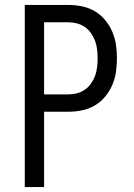

<svg xmlns="http://www.w3.org/2000/svg" viewBox="-20 -755 540 775"><path d="M80 0V-735H256Q283 -735 310.5 -729.5Q338 -724 362 -710Q386 -696 404 -674.5Q422 -653 433 -627.5Q444 -602 448 -574.5Q452 -547 452 -520Q452 -492 448 -464.5Q444 -437 433 -411.5Q422 -386 404 -364.5Q386 -343 362 -329Q338 -315 310.5 -309.5Q283 -304 256 -304H158V0ZM158 -374H256Q274 -374 291 -378.5Q308 -383 322.5 -393Q337 -403 347.5 -418Q358 -433 364 -449.5Q370 -466 372 -484Q374 -502 374 -520Q374 -537 372 -555Q370 -573 364 -589.5Q358 -606 347.5 -621Q337 -636 322.5 -646Q308 -656 291 -660.5Q274 -665 256 -665H158Z"/></svg>

Font: Iosevka Term SS14
Style: Regular
Weight: 400
Monospace: yes
Designer: Belleve Invis
Foundry: Belleve Invis
Version: Version 24.1.1; ttfautohint (v1.8.4)